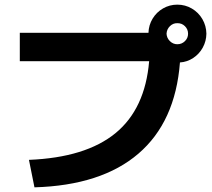

<svg xmlns="http://www.w3.org/2000/svg" viewBox="-20 -802 904 819"><path d="M616.2 -541H64.5V-662.1H613.3Q614.3 -694.8 630.9 -722.4Q647.5 -750 675.5 -766.1Q703.6 -782.2 736.3 -782.2Q770 -782.2 798.3 -765.6Q826.7 -749 843.3 -720.5Q859.9 -691.9 860.4 -658.2Q859.9 -626.5 845 -599.1Q830.1 -571.8 804.2 -554.7Q778.3 -537.6 747.6 -535.6Q728 -281.7 570.3 -146.5Q412.6 -11.2 127 -2.9L103.5 -120.1Q345.2 -129.9 472.2 -233.6Q599.1 -337.4 616.2 -541ZM782.2 -658.2Q782.2 -677.2 768.8 -690.4Q755.4 -703.6 736.3 -703.1Q718.3 -703.6 704.8 -690.4Q691.4 -677.2 690.4 -658.2Q691.4 -639.6 704.8 -626.5Q718.3 -613.3 736.3 -613.3Q755.4 -613.3 768.8 -626.5Q782.2 -639.6 782.2 -658.2Z"/></svg>

Font: Pretendard GOV
Style: Bold
Weight: 700
Designer: Base glyphs from Inter by Rasmus Andersson; Hangeul glyphs from Noto Sans CJK(Source Han Sans) by Jang Soo-young and Kan
Foundry: Kil Hyung-jin
Version: Version 1.309